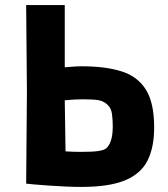

<svg xmlns="http://www.w3.org/2000/svg" viewBox="-20 -723 663 756"><path d="M83 0 86 -362 83 -703H235V-458Q250 -459 267 -460.5Q284 -462 302 -462Q395 -462 458.5 -442Q522 -422 554.5 -370Q587 -318 587 -221Q587 -143 561 -91Q535 -39 472.5 -13Q410 13 300 13Q273 13 238 11.5Q203 10 169.5 7.5Q136 5 112 3Q88 1 83 0ZM306 -332Q290 -332 271.5 -331Q253 -330 235 -328L238 -127Q252 -126 267.5 -125.5Q283 -125 299 -125Q343 -125 365 -128Q387 -131 397 -138Q408 -146 416 -167.5Q424 -189 424 -226Q424 -250 421 -273.5Q418 -297 404 -310Q388 -325 368 -328.5Q348 -332 306 -332Z"/></svg>

Font: Ruda SemiBold
Style: Bold
Weight: 900
Designer: Mariela Monsalve and Angelina Sanchez
Foundry: Mariela Monsalve and Angelina Sanchez
Version: Version 2.000